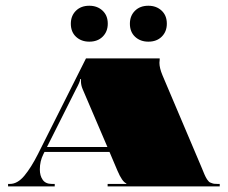

<svg xmlns="http://www.w3.org/2000/svg" viewBox="-20 -662 809 682"><path d="M297.2 -641.6Q325.6 -641.6 344.2 -624.3Q362.8 -607.1 362.8 -577.8Q362.8 -549.8 344.8 -531.9Q326.9 -514 297.2 -514Q268.8 -514 250.2 -531.2Q231.6 -548.5 231.6 -577.8Q231.6 -605.8 249.6 -623.7Q267.5 -641.6 297.2 -641.6ZM507 -641.6Q535.4 -641.6 554 -624.3Q572.6 -607.1 572.6 -577.8Q572.6 -549.8 554.6 -531.9Q536.7 -514 507 -514Q478.6 -514 460 -531.2Q441.4 -548.5 441.4 -577.8Q441.4 -605.8 459.4 -623.7Q477.3 -641.6 507 -641.6ZM361.5 -139.9 273.6 -345.3Q267.5 -359.3 267.5 -374.1Q267.5 -376.3 267.5 -378.5L267.9 -381.1H264.9Q264.9 -372.4 249.6 -344.4L146.9 -139.9ZM285.4 -454.5H547.2V-449.3Q546.3 -442.3 546.3 -438.8Q546.3 -420.5 557.3 -394.2L694.9 -69.9Q697.1 -65.1 700.8 -55.7Q704.5 -46.3 705.9 -43.3Q707.2 -40.2 710.4 -33.7Q713.7 -27.1 715.3 -25.1Q716.8 -23.2 720.1 -19Q723.3 -14.9 726 -14Q728.6 -13.1 732.7 -11.4Q736.9 -9.6 741.5 -9.2Q746.1 -8.7 752.2 -8.7H760.5V0H362.3V-8.7H428.8V-10.5Q413.9 -16.2 396.9 -56.4L368.9 -122.4H138.1L133.7 -113.6Q121.5 -89.2 121.5 -60.3Q121.5 -37.6 131.8 -23.2Q142 -8.7 163.9 -8.7H174.4V0H8.7V-8.7H15.3Q42.4 -8.7 66.7 -38Q90.9 -67.3 114.5 -114.1Z"/></svg>

Font: FoglihtenBlackPcs
Style: BlackPcs
Weight: 900
Version: Version 0.75